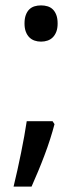

<svg xmlns="http://www.w3.org/2000/svg" viewBox="-20 -570 308 719"><path d="M176.8 -116.2 184.1 -105Q177.2 -78.6 167.7 -48.8Q158.2 -19 146.7 11.2Q135.3 41.5 122.8 71.5Q110.4 101.6 98.1 128.9H30.8Q38.1 99.1 45.2 66.9Q52.2 34.7 58.8 2.7Q65.4 -29.3 70.8 -59.8Q76.2 -90.3 80.1 -116.2ZM71.8 -481.9Q71.8 -501 76.7 -513.9Q81.5 -526.9 89.8 -534.9Q98.1 -543 109.4 -546.4Q120.6 -549.8 133.8 -549.8Q146.5 -549.8 158 -546.4Q169.4 -543 177.7 -534.9Q186 -526.9 190.9 -513.9Q195.8 -501 195.8 -481.9Q195.8 -463.9 190.9 -451.2Q186 -438.5 177.7 -430.2Q169.4 -421.9 158 -418Q146.5 -414.1 133.8 -414.1Q120.6 -414.1 109.4 -418Q98.1 -421.9 89.8 -430.2Q81.5 -438.5 76.7 -451.2Q71.8 -463.9 71.8 -481.9Z"/></svg>

Font: Noto Sans Cham
Style: Regular
Weight: 400
Designer: Danh Hong
Foundry: Danh Hong
Version: Version 1.02